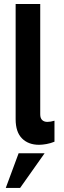

<svg xmlns="http://www.w3.org/2000/svg" viewBox="-20 -717 322 964"><path d="M58.5 -118.5V-697H182V-143Q182 -123.5 191.8 -114.2Q201.5 -105 218 -105Q234 -105 253.5 -111V-5.5Q234 2.5 213.5 6.2Q193 10 176 10Q122.5 10 90.5 -22Q58.5 -54 58.5 -118.5ZM73.5 52.5H204L81 226.5H9Z"/></svg>

Font: HK Grotesk
Style: Bold
Weight: 700
Designer: Alfredo Marco Pradil
Foundry: Hanken Design Co.
Version: Version 3.001